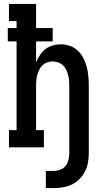

<svg xmlns="http://www.w3.org/2000/svg" viewBox="-20 -755 540 984"><path d="M215 209V121H255Q272 121 288.5 115Q305 109 315.5 96Q326 83 330.5 66Q335 49 335 32V-320Q335 -334 333.5 -347.5Q332 -361 328 -374.5Q324 -388 317.5 -400.5Q311 -413 301 -422Q291 -431 277.5 -435.5Q264 -440 250 -440Q236 -440 222.5 -435.5Q209 -431 199 -422Q189 -413 182.5 -400.5Q176 -388 172 -374.5Q168 -361 166.5 -347.5Q165 -334 165 -320V-88H205V0H26V-88H65V-543H20V-611H65V-647H26V-735H165V-611H250V-543H165V-436Q173 -455 185 -473Q197 -491 213 -503.5Q229 -516 249.5 -522Q270 -528 291 -528Q315 -528 338 -520Q361 -512 378 -496Q395 -480 406.5 -458.5Q418 -437 424 -414Q430 -391 432.5 -367.5Q435 -344 435 -320V32Q435 56 430.5 80Q426 104 415 125Q404 146 387 163Q370 180 348.5 190.5Q327 201 303 205Q279 209 255 209Z"/></svg>

Font: Iosevka Curly Slab Semibold
Style: Regular
Weight: 600
Monospace: yes
Designer: Belleve Invis
Foundry: Belleve Invis
Version: Version 22.1.2; ttfautohint (v1.8.4)